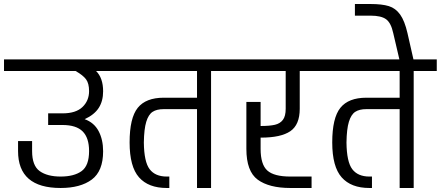

<svg xmlns="http://www.w3.org/2000/svg" viewBox="-30 -937 2197 957"><path d="M569 -583H449Q484 -548 484 -482Q484 -433 462 -399Q440 -365 392 -343Q439 -326 461.5 -283.5Q484 -241 484 -183Q484 -84 427.5 -42Q371 0 272 0Q60 0 60 -184V-234H130V-184Q130 -111 168 -84Q206 -57 272 -57Q339 -57 376.5 -84Q414 -111 414 -184Q414 -250 382 -282Q350 -314 281 -314H210V-372H282Q348 -372 381 -403.5Q414 -435 414 -483Q414 -521 399 -541.5Q384 -562 347 -583H-10V-641H569Z M1137 -641V-583H1022V0H952V-393H786Q751 -393 730.5 -379.5Q710 -366 699 -330Q688 -294 687 -227Q688 -130 716 -93.5Q744 -57 801 -57H814V0H801Q710 0 663 -53Q616 -106 616 -227Q616 -349 656.5 -399.5Q697 -450 786 -450H952V-583H549V-641Z M1269 -251V-195Q1269 -117 1302.5 -87Q1336 -57 1417 -57H1523V0H1417Q1311 0 1254.5 -41.5Q1198 -83 1198 -195V-429H1269V-309H1270Q1314 -309 1340 -315Q1366 -321 1380 -339.5Q1394 -358 1394 -395V-583H1117V-641H1579V-583H1464V-395Q1464 -315 1417 -283Q1370 -251 1270 -251Z M2147 -641V-583H2032V0H1962V-393H1796Q1761 -393 1740.5 -379.5Q1720 -366 1709 -330Q1698 -294 1697 -227Q1698 -130 1726 -93.5Q1754 -57 1811 -57H1824V0H1811Q1720 0 1673 -53Q1626 -106 1626 -227Q1626 -349 1666.5 -399.5Q1707 -450 1796 -450H1962V-583H1559V-641Z M1930 -772Q1919 -823 1894.5 -841Q1870 -859 1817 -859H1739V-917H1817Q1874 -917 1908 -906.5Q1942 -896 1964.5 -864.5Q1987 -833 2001 -772L2033 -631H1963Z"/></svg>

Font: Biryani Light
Style: Regular
Weight: 300
Designer: Dan Reynolds and Mathieu Réguer
Foundry: Dan Reynolds and Mathieu Réguer
Version: Version 1.004; ttfautohint (v1.1) -l 5 -r 5 -G 72 -x 0 -D la